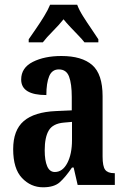

<svg xmlns="http://www.w3.org/2000/svg" viewBox="-20 -786 534 816"><path d="M163 10Q111 10 73.5 -29.5Q36 -69 36 -152Q36 -233 81 -271.5Q126 -310 218 -314L285 -317V-374Q285 -430 273.5 -460.5Q262 -491 230 -491Q201 -491 189 -462Q177 -433 177 -382Q70 -382 70 -448Q70 -498 119.5 -523Q169 -548 241 -548Q328 -548 372 -509.5Q416 -471 416 -377V-121Q416 -79 427 -64.5Q438 -50 465 -50H468V0H310L293 -74H286Q258 -33 234 -11.5Q210 10 163 10ZM213 -55Q246 -55 266 -93Q286 -131 286 -191V-268L252 -265Q205 -261 187.5 -232Q170 -203 170 -147Q170 -104 180.5 -79.5Q191 -55 213 -55ZM102 -619Q115 -638 133 -664Q151 -690 167.5 -717Q184 -744 193 -766H308Q316 -744 333 -717Q350 -690 368 -664Q386 -638 398 -619V-606H339Q330 -618 313.5 -635Q297 -652 279.5 -670.5Q262 -689 250 -704Q231 -680 204.5 -653.5Q178 -627 162 -606H102Z"/></svg>

Font: Noto Serif Hebrew ExtraCondensed
Style: Bold
Weight: 700
Width: 2
Designer: Monotype Design Team
Foundry: Monotype Imaging Inc.
Version: Version 2.004; ttfautohint (v1.8.4.7-5d5b)